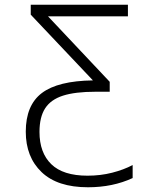

<svg xmlns="http://www.w3.org/2000/svg" viewBox="-20 -552 640 812"><path d="M89 5Q89 -107 157 -158.5Q225 -210 373 -212L110 -490V-532H521V-483H183L444 -206V-164H384Q298 -164 246.5 -147.5Q195 -131 171 -94Q147 -57 147 6Q147 94 197 142.5Q247 191 350 191Q405 191 454 178.5Q503 166 541 146V201Q457 240 352 240Q223 240 156 176Q89 112 89 5Z"/></svg>

Font: Noto Sans Mono UI Light
Style: Regular
Weight: 300
Monospace: yes
Designer: Monotype Design team
Foundry: Monotype Imaging Inc.
Version: Version 1.000